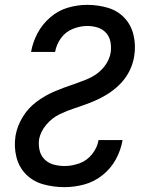

<svg xmlns="http://www.w3.org/2000/svg" viewBox="-20 -763 616 791"><path d="M246 8Q286 8 327 -3Q368 -14 402.5 -41.5Q437 -69 457.5 -107Q478 -145 485 -186H386Q381 -155 359.5 -128Q338 -101 307 -90Q276 -79 246 -79Q223 -79 201 -85Q179 -91 163.5 -106.5Q148 -122 143 -144Q138 -166 141 -189Q147 -221 170.5 -249Q194 -277 225 -292Q256 -307 288.5 -317.5Q321 -328 353 -340.5Q385 -353 415 -370.5Q445 -388 470.5 -412.5Q496 -437 512 -468Q528 -499 533 -532Q540 -575 530.5 -617Q521 -659 493 -689Q465 -719 424 -731Q383 -743 339 -743Q300 -743 260 -731.5Q220 -720 187 -691.5Q154 -663 134.5 -626Q115 -589 108 -549H207Q212 -579 231 -605.5Q250 -632 280 -644Q310 -656 339 -656Q362 -656 382.5 -649.5Q403 -643 417 -627.5Q431 -612 435 -590.5Q439 -569 436 -547Q432 -522 417 -499Q402 -476 380 -460Q358 -444 333.5 -434.5Q309 -425 284 -416Q244 -403 205 -386.5Q166 -370 131 -344Q96 -318 73.5 -281Q51 -244 44 -204Q37 -159 47.5 -116.5Q58 -74 87.5 -44.5Q117 -15 159 -3.5Q201 8 246 8Z"/></svg>

Font: Iosevka Sparkle Medium Oblique
Style: Regular
Weight: 500
Italic angle: -9°
Designer: Belleve Invis
Foundry: Belleve Invis
Version: Version 4.5.0; ttfautohint (v1.8.3)